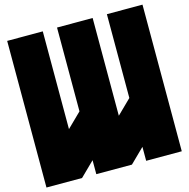

<svg xmlns="http://www.w3.org/2000/svg" viewBox="-140 -1113 1276 1297"><g transform="rotate(-15 498.0 -464.5)"><path d="M622.6 -293 722.2 -390.6V-976.6H971.2V48.8H722.2V-48.8L622.6 48.8H373.5V-48.8L273.9 48.8H24.9V-976.6H273.9V-293L373.5 -390.6V-976.6H622.6Z"/></g></svg>

Font: Wilelessous
Style: Regular
Weight: 400
Designer: Kristopher Martin
Foundry: Kristopher Martin
Version: Version 1.0; ttfautohint (v1.8.4.7-5d5b)